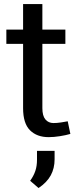

<svg xmlns="http://www.w3.org/2000/svg" viewBox="-20 -676 396 958"><path d="M222.7 8.3Q164.1 8.3 129.6 -26.1Q95.2 -60.5 95.2 -136.2V-457H11.7V-528.3H95.2V-655.8H191.4V-528.3H306.2V-457H191.4V-136.2Q191.4 -98.1 206.5 -80.1Q221.7 -62 247.1 -62Q264.2 -62 285.2 -65.2Q306.2 -68.4 317.9 -70.8L331.1 -7.8Q310.1 -1.5 279.5 3.4Q249 8.3 222.7 8.3ZM172.4 262.2 130.4 226.1Q147.9 201.7 156.2 177.2Q164.6 152.8 164.6 120.6V76.7H252.4V119.1Q252.4 163.6 233.2 199Q213.9 234.4 172.4 262.2Z"/></svg>

Font: Roboto Slab LO
Style: Regular
Weight: 400
Designer: Google
Version: Version 2.000